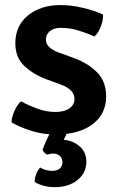

<svg xmlns="http://www.w3.org/2000/svg" viewBox="-20 -530 480 776"><path d="M26.5 -35.5Q27 -56 38.2 -81.2Q49.5 -106.5 64.5 -120.5Q96.5 -103.5 132 -90.5Q167.5 -77.5 204 -77.5Q240 -77.5 260.5 -92Q281 -106.5 281 -129.5Q281 -168.5 225 -188.5L168 -209.5Q116 -228.5 79 -262.8Q42 -297 42 -355Q42 -426.5 93.5 -468Q145 -509.5 225 -509.5Q268.5 -509.5 316.8 -498Q365 -486.5 396.5 -471Q397.5 -448.5 387.2 -422Q377 -395.5 361.5 -382.5Q333.5 -395.5 297.8 -406.5Q262 -417.5 225.5 -417.5Q197.5 -417.5 181.5 -404Q165.5 -390.5 165.5 -369.5Q165.5 -337 218 -317.5L280 -295Q336 -274.5 372.5 -237.5Q409 -200.5 409 -140.5Q409 -69 354 -27.8Q299 13.5 205.5 13.5Q152.5 13.5 106.2 -1.2Q60 -16 26.5 -35.5ZM152 75.5Q157.5 59 169 34.2Q180.5 9.5 189.5 -6H260Q254.5 1 247.8 13.8Q241 26.5 237.5 35Q276.5 38.5 302.8 62.2Q329 86 329 123Q329 169 293 197.8Q257 226.5 201.5 226.5Q177.5 226.5 155 220.2Q132.5 214 120 205Q121.5 171 142.5 147Q151.5 153 164.5 156.8Q177.5 160.5 191 160.5Q212 160.5 222.2 150.5Q232.5 140.5 232.5 126Q232.5 111 222.5 100.8Q212.5 90.5 194 90.5Q183.5 90.5 171.5 95Q157.5 89 152 75.5Z"/></svg>

Font: Signika Negative SemiBold
Style: Regular
Weight: 600
Designer: Anna Giedryś
Foundry: Anna Giedryś
Version: Version 2.000; ttfautohint (v1.8.3) -l 8 -r 50 -G 200 -x 9 -